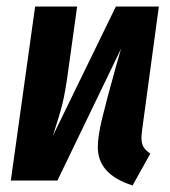

<svg xmlns="http://www.w3.org/2000/svg" viewBox="-20 -550 519 585"><path d="M411 -130Q411 -113 417.5 -102Q424 -91 438 -82L384 15Q278 -18 278 -102Q278 -135 291.5 -190.5Q305 -246 334 -350L349 -402L155 0H13L87 -530H215L188 -336Q179 -269 170 -233Q161 -197 141 -136L333 -530H464L413 -154Q411 -136 411 -130Z"/></svg>

Font: Fira Sans Compressed SemiBold
Style: Italic
Weight: 600
Width: 1
Italic angle: -8°
Designer: bBox Type GmbH & Carrois Corporate GbR & Edenspiekermann AG
Foundry: bBox Type GmbH & Carrois Corporate GbR & Edenspiekermann AG
Version: Version 4.301